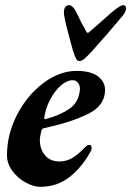

<svg xmlns="http://www.w3.org/2000/svg" viewBox="-20 -707 507 742"><path d="M7 -107Q7 -188 46 -263.5Q85 -339 147.5 -386Q210 -433 276 -433Q331 -433 358.5 -412Q386 -391 386 -359Q386 -299 320 -266.5Q254 -234 151 -212Q146 -211 144 -209Q142 -207 140 -202Q136 -187 134 -170Q133 -133 153 -108Q173 -83 210 -83Q237 -83 259.5 -96.5Q282 -110 307 -136Q317 -147 324 -147Q334 -147 334 -137Q334 -127 331 -123Q298 -62 249.5 -23.5Q201 15 136 15Q109 15 78.5 -2Q48 -19 27.5 -47Q7 -75 7 -107ZM289 -364Q289 -377 281.5 -387Q274 -397 261 -397Q238 -397 214.5 -376Q191 -355 173.5 -321.5Q156 -288 151 -253V-251Q151 -245 158 -247Q213 -262 249.5 -287.5Q286 -313 289 -364ZM262 -512 256 -533Q252 -548 242 -585Q232 -622 228 -647Q227 -651 227 -660Q227 -672 232 -679.5Q237 -687 247 -687Q262 -687 277 -656Q294 -618 314 -584Q317 -580 319 -580Q322 -580 326 -584L382 -633L409 -657Q444 -687 456 -687Q467 -687 467 -675Q467 -662 454 -646Q393 -573 338 -512Q319 -491 307.5 -481Q296 -471 287 -471Q279 -471 274 -480Q269 -489 262 -512Z"/></svg>

Font: EB Garamond
Style: Bold Italic
Weight: 700
Italic angle: -17.2°
Designer: Georg Duffner and Octavio Pardo
Foundry: Georg Duffner
Version: Version 1.000